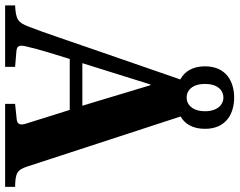

<svg xmlns="http://www.w3.org/2000/svg" viewBox="-138 -802 912 731"><g transform="rotate(90 317.5 -436.0)"><path d="M-28 0H206V-38L146 -43C124 -45 123 -57 128 -79C140 -133 158 -187 176 -246H370L422 -80C429 -59 426 -46 405 -44L347 -38V0H663V-38C611 -39 598 -45 585 -86L395 -668C423 -684 442 -714 442 -761C442 -843 382 -872 323 -872C264 -872 204 -843 204 -761C204 -713 224 -683 254 -667L146 -355C110 -252 77 -151 53 -90C37 -48 26 -41 -28 -38ZM192 -294 273 -553H276L354 -294ZM271 -761C271 -807 294 -831 323 -831C351 -831 375 -807 375 -761C375 -715 351 -691 323 -691C294 -691 271 -715 271 -761Z"/></g></svg>

Font: Heuristica
Style: Bold
Weight: 700
Version: Version 1.0.1